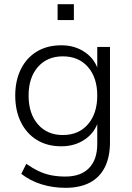

<svg xmlns="http://www.w3.org/2000/svg" viewBox="-20 -712 631 920"><path d="M294 188Q233 188 178.5 171Q124 154 82 121L106 73Q136 94 165.5 108Q195 122 226.5 128Q258 134 293 134Q367 134 406.5 93.5Q446 53 446 -22V-139H453Q438 -80 389 -45.5Q340 -11 274 -11Q206 -11 156.5 -41.5Q107 -72 80 -127Q53 -182 53 -254Q53 -326 80 -380.5Q107 -435 156.5 -465Q206 -495 274 -495Q340 -495 389 -460.5Q438 -426 453 -367H446V-487H507V-31Q507 40 482.5 89Q458 138 410.5 163Q363 188 294 188ZM281 -65Q357 -65 401.5 -116.5Q446 -168 446 -254Q446 -340 401.5 -391Q357 -442 281 -442Q206 -442 161.5 -391Q117 -340 117 -254Q117 -168 161.5 -116.5Q206 -65 281 -65ZM256 -616V-692H334V-616Z"/></svg>

Font: Nunito Sans 11pt Light
Style: Regular
Weight: 300
Version: Version 3.101;gftools[0.9.27]